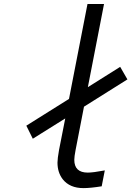

<svg xmlns="http://www.w3.org/2000/svg" viewBox="-20 -937 707 967"><path d="M354.2 -132.2Q354.2 -67.7 421.9 -67.7Q448.6 -67.7 507.8 -78.8L492.2 1.3Q434.9 10.4 400.4 10.4Q331.4 10.4 296.2 -33.9Q269.5 -68.4 269.5 -117.8Q269.5 -138 277.3 -181.6L308.6 -340.5L145.2 -238.3L112.6 -304L327.5 -438.8L420.6 -916.7H503.9L422.5 -498L585.3 -600.3L621.7 -537.1L403 -399.7L360.7 -181.6Q354.2 -147.8 354.2 -132.2Z"/></svg>

Font: Monoid
Style: Italic
Weight: 400
Width: 4
Italic angle: -11°
Monospace: yes
Version: Version 0.61